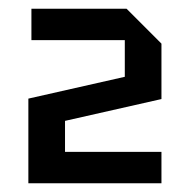

<svg xmlns="http://www.w3.org/2000/svg" viewBox="-20 -720 435 440"><path d="M350 -372V-300H45V-494L266 -544V-628H52V-700H270L350 -620V-493L129 -443V-372Z"/></svg>

Font: Tektur SemiCondensed
Style: Regular
Weight: 400
Width: 4
Designer: Adam Jagosz
Foundry: Adam Jagosz
Version: Version 1.005;gftools[0.9.30]